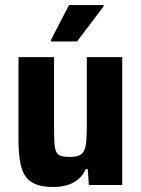

<svg xmlns="http://www.w3.org/2000/svg" viewBox="-20 -738 563 766"><path d="M190.9 8Q146.6 8 119.2 -4.3Q91.7 -16.6 77.8 -40.8Q63.8 -65.1 58.8 -101.5Q53.7 -137.8 53.7 -185.4V-510H195.6V-233.8Q195.6 -191.2 197.2 -166.5Q198.9 -141.8 205.5 -130.3Q212.2 -118.7 224.7 -115.4Q237.1 -112 258.7 -112Q281.5 -112 295.1 -117.4Q308.6 -122.8 315.6 -137.2Q322.6 -151.6 324.5 -178.2Q326.4 -204.9 326.4 -246.4V-510H467.7V0H334.5L330.1 -63.1H322.2Q310.9 -38.5 291.9 -22.6Q272.9 -6.7 247.6 0.7Q222.3 8 190.9 8ZM182.8 -572.6V-577.6L255.2 -717.8H393.5V-712.8L287.3 -572.6Z"/></svg>

Font: Saira Thin SemiCondensed
Style: Regular
Weight: 100
Width: 4
Version: Version 1.101